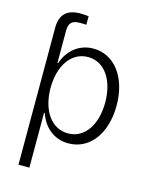

<svg xmlns="http://www.w3.org/2000/svg" viewBox="-135 -816 867 1106"><g transform="rotate(15 298.5 -263.0)"><path d="M85 204H150V-123H154C181 -44 243 11 330 11C456 11 543 -103 543 -271C543 -441 454 -554 330 -554C243 -554 180 -498 154 -420H150V-613C150 -659 169 -677 215 -677C225 -677 240 -677 254 -676V-727C239 -728 220 -730 205 -730C124 -730 85 -691 85 -613ZM149 -271C149 -403 212 -499 313 -499C413 -499 475 -402 475 -271C475 -141 414 -44 313 -44C211 -44 149 -142 149 -271Z"/></g></svg>

Font: Wafeq Light
Style: Regular
Weight: 300
Designer: Rasmus Andersson & Azza Alameddine
Foundry: Google & TypeTogether
Version: Version 3.000;January 28, 2025;FontCreator 15.0.0.3014 64-bi